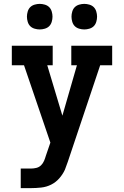

<svg xmlns="http://www.w3.org/2000/svg" viewBox="-20 -971 640 991"><path d="M87 0V-101H139Q154 -101 168 -104.5Q182 -108 192 -118Q202 -128 207.5 -141Q213 -154 217 -168L240 -235L104 -634H41V-735H252V-634H224L302 -374L377 -634H348V-735H559V-634H497L330 -136Q326 -126 322.5 -115.5Q319 -105 315 -95Q304 -71 286 -50.5Q268 -30 244 -18Q220 -6 193 -3Q166 0 139 0ZM415 -819Q402 -819 388.5 -823Q375 -827 366 -836Q357 -845 353 -858.5Q349 -872 349 -885Q349 -898 353 -911.5Q357 -925 366 -934Q375 -943 388.5 -947Q402 -951 415 -951Q428 -951 441.5 -947Q455 -943 464 -934Q473 -925 477 -911.5Q481 -898 481 -885Q481 -872 477 -858.5Q473 -845 464 -836Q455 -827 441.5 -823Q428 -819 415 -819ZM185 -819Q172 -819 158.5 -823Q145 -827 136 -836Q127 -845 123 -858.5Q119 -872 119 -885Q119 -898 123 -911.5Q127 -925 136 -934Q145 -943 158.5 -947Q172 -951 185 -951Q198 -951 211.5 -947Q225 -943 234 -934Q243 -925 247 -911.5Q251 -898 251 -885Q251 -872 247 -858.5Q243 -845 234 -836Q225 -827 211.5 -823Q198 -819 185 -819Z"/></svg>

Font: Iosevka Plex Etoile
Style: Bold
Weight: 700
Designer: Belleve Invis
Foundry: Belleve Invis
Version: Version 25.1.1; ttfautohint (v1.8.4)